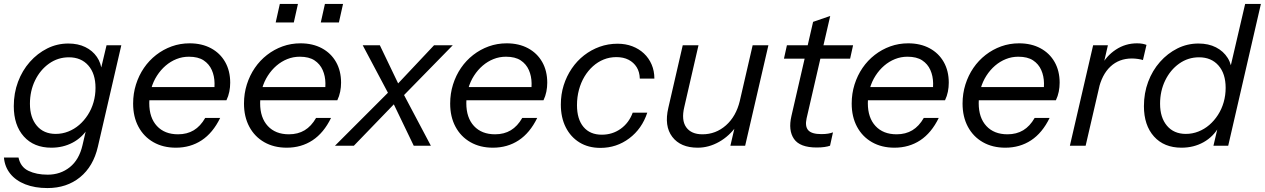

<svg xmlns="http://www.w3.org/2000/svg" viewBox="-31 -740 6423 975"><path d="M210 215Q146 215 97.5 196Q49 177 21 142Q-7 107 -11 60H63Q73 108 113.5 127.5Q154 147 211 147Q276 147 323.5 109Q371 71 388 -3L411 -102L416 -89Q386 -41 337.5 -15.5Q289 10 230 10Q141 10 90 -47Q39 -104 39 -201Q39 -267 60.5 -324.5Q82 -382 120.5 -425.5Q159 -469 209 -494Q259 -519 316 -519Q365 -519 402 -501Q439 -483 461 -451Q483 -419 486 -377L476 -367L510 -510H585L466 5Q443 105 375.5 160Q308 215 210 215ZM252 -60Q285 -60 315.5 -72Q346 -84 371 -105.5Q396 -127 415 -156.5Q434 -186 444 -221Q454 -256 454 -294Q454 -366 417.5 -407.5Q381 -449 319 -449Q263 -449 218 -417Q173 -385 147 -331.5Q121 -278 121 -213Q121 -143 156 -101.5Q191 -60 252 -60Z M862 10Q797 10 748 -18Q699 -46 672 -96.5Q645 -147 645 -214Q645 -265 659.5 -311Q674 -357 700 -395Q726 -433 762 -461Q798 -489 841 -504.5Q884 -520 932 -520Q994 -520 1040.5 -495Q1087 -470 1112.5 -425Q1138 -380 1138 -320Q1138 -297 1133.5 -274.5Q1129 -252 1119 -231H706L721 -298H1084L1050 -244Q1059 -281 1058.5 -317.5Q1058 -354 1044.5 -384.5Q1031 -415 1003 -433.5Q975 -452 928 -452Q895 -452 865 -440Q835 -428 810 -406.5Q785 -385 766 -355.5Q747 -326 737 -290.5Q727 -255 727 -216Q727 -142 766 -100Q805 -58 873 -58Q919 -58 953 -78.5Q987 -99 1011 -141H1087Q1050 -65 993 -27.5Q936 10 862 10Z M1425 10Q1360 10 1311 -18Q1262 -46 1235 -96.5Q1208 -147 1208 -214Q1208 -265 1222.5 -311Q1237 -357 1263 -395Q1289 -433 1325 -461Q1361 -489 1404 -504.5Q1447 -520 1495 -520Q1557 -520 1603.5 -495Q1650 -470 1675.5 -425Q1701 -380 1701 -320Q1701 -297 1696.5 -274.5Q1692 -252 1682 -231H1269L1284 -298H1647L1613 -244Q1622 -281 1621.5 -317.5Q1621 -354 1607.5 -384.5Q1594 -415 1566 -433.5Q1538 -452 1491 -452Q1458 -452 1428 -440Q1398 -428 1373 -406.5Q1348 -385 1329 -355.5Q1310 -326 1300 -290.5Q1290 -255 1290 -216Q1290 -142 1329 -100Q1368 -58 1436 -58Q1482 -58 1516 -78.5Q1550 -99 1574 -141H1650Q1613 -65 1556 -27.5Q1499 10 1425 10ZM1598 -626 1619 -720H1711L1690 -626ZM1369 -626 1390 -720H1482L1461 -626Z M2070 0 1956 -237 1811 -510H1898L2003 -291L2157 0ZM1964 -288 2173 -510H2268L1999 -235ZM1989 -231 1766 0H1670L1958 -288Z M2472 10Q2407 10 2358 -18Q2309 -46 2282 -96.5Q2255 -147 2255 -214Q2255 -265 2269.5 -311Q2284 -357 2310 -395Q2336 -433 2372 -461Q2408 -489 2451 -504.5Q2494 -520 2542 -520Q2604 -520 2650.5 -495Q2697 -470 2722.5 -425Q2748 -380 2748 -320Q2748 -297 2743.5 -274.5Q2739 -252 2729 -231H2316L2331 -298H2694L2660 -244Q2669 -281 2668.5 -317.5Q2668 -354 2654.5 -384.5Q2641 -415 2613 -433.5Q2585 -452 2538 -452Q2505 -452 2475 -440Q2445 -428 2420 -406.5Q2395 -385 2376 -355.5Q2357 -326 2347 -290.5Q2337 -255 2337 -216Q2337 -142 2376 -100Q2415 -58 2483 -58Q2529 -58 2563 -78.5Q2597 -99 2621 -141H2697Q2660 -65 2603 -27.5Q2546 10 2472 10Z M3018 11Q2957 11 2912 -16.5Q2867 -44 2842 -93.5Q2817 -143 2817 -209Q2817 -261 2831.5 -307Q2846 -353 2872.5 -392Q2899 -431 2935 -459Q2971 -487 3014 -502.5Q3057 -518 3105 -518Q3146 -518 3180 -505Q3214 -492 3239 -468.5Q3264 -445 3278 -412.5Q3292 -380 3292 -341H3218Q3217 -375 3202 -399Q3187 -423 3161 -436.5Q3135 -450 3099 -450Q3065 -450 3035 -438Q3005 -426 2980 -403.5Q2955 -381 2937 -351Q2919 -321 2909 -284Q2899 -247 2899 -206Q2899 -135 2932 -95.5Q2965 -56 3025 -56Q3079 -56 3121 -86Q3163 -116 3182 -168H3256Q3229 -86 3164.5 -37.5Q3100 11 3018 11Z M3512 10Q3425 10 3383 -45Q3341 -100 3363 -193L3436 -510H3516L3444 -197Q3428 -130 3453.5 -94Q3479 -58 3536 -58Q3604 -58 3655.5 -103.5Q3707 -149 3726 -228L3711 -103Q3673 -49 3620.5 -19.5Q3568 10 3512 10ZM3678 0 3706 -120H3701L3791 -510H3871L3753 0Z M4116 9Q4031 9 4001 -34.5Q3971 -78 3988 -151L4098 -629L4185 -659L4065 -139Q4056 -98 4073.5 -78.5Q4091 -59 4140 -59Q4160 -59 4174.5 -61.5Q4189 -64 4199 -68L4184 0Q4173 4 4156 6.5Q4139 9 4116 9ZM3950 -442 3965 -510H4301L4286 -442Z M4511 10Q4446 10 4397 -18Q4348 -46 4321 -96.5Q4294 -147 4294 -214Q4294 -265 4308.5 -311Q4323 -357 4349 -395Q4375 -433 4411 -461Q4447 -489 4490 -504.5Q4533 -520 4581 -520Q4643 -520 4689.5 -495Q4736 -470 4761.5 -425Q4787 -380 4787 -320Q4787 -297 4782.5 -274.5Q4778 -252 4768 -231H4355L4370 -298H4733L4699 -244Q4708 -281 4707.5 -317.5Q4707 -354 4693.5 -384.5Q4680 -415 4652 -433.5Q4624 -452 4577 -452Q4544 -452 4514 -440Q4484 -428 4459 -406.5Q4434 -385 4415 -355.5Q4396 -326 4386 -290.5Q4376 -255 4376 -216Q4376 -142 4415 -100Q4454 -58 4522 -58Q4568 -58 4602 -78.5Q4636 -99 4660 -141H4736Q4699 -65 4642 -27.5Q4585 10 4511 10Z M5074 10Q5009 10 4960 -18Q4911 -46 4884 -96.5Q4857 -147 4857 -214Q4857 -265 4871.5 -311Q4886 -357 4912 -395Q4938 -433 4974 -461Q5010 -489 5053 -504.5Q5096 -520 5144 -520Q5206 -520 5252.5 -495Q5299 -470 5324.5 -425Q5350 -380 5350 -320Q5350 -297 5345.5 -274.5Q5341 -252 5331 -231H4918L4933 -298H5296L5262 -244Q5271 -281 5270.5 -317.5Q5270 -354 5256.5 -384.5Q5243 -415 5215 -433.5Q5187 -452 5140 -452Q5107 -452 5077 -440Q5047 -428 5022 -406.5Q4997 -385 4978 -355.5Q4959 -326 4949 -290.5Q4939 -255 4939 -216Q4939 -142 4978 -100Q5017 -58 5085 -58Q5131 -58 5165 -78.5Q5199 -99 5223 -141H5299Q5262 -65 5205 -27.5Q5148 10 5074 10Z M5402 0 5520 -510H5595L5565 -380H5570L5482 0ZM5547 -283 5561 -405Q5587 -456 5635.5 -488Q5684 -520 5743 -520Q5760 -520 5772 -517.5Q5784 -515 5791 -512L5773 -435Q5765 -438 5748.5 -440.5Q5732 -443 5717 -443Q5652 -443 5608 -402Q5564 -361 5547 -283Z M6131 0 6155 -102 6160 -98Q6131 -46 6081 -18Q6031 10 5969 10Q5880 10 5829 -47Q5778 -104 5778 -201Q5778 -267 5799.5 -324.5Q5821 -382 5859.5 -425.5Q5898 -469 5948 -494Q5998 -519 6055 -519Q6106 -519 6144 -499.5Q6182 -480 6203.5 -445.5Q6225 -411 6225 -365L6209 -364L6292 -720H6372L6206 0ZM5991 -60Q6024 -60 6054.5 -72Q6085 -84 6110 -105.5Q6135 -127 6154 -156.5Q6173 -186 6183 -221Q6193 -256 6193 -294Q6193 -366 6156.5 -407.5Q6120 -449 6058 -449Q6002 -449 5957 -417Q5912 -385 5886 -331.5Q5860 -278 5860 -213Q5860 -143 5895 -101.5Q5930 -60 5991 -60Z"/></svg>

Font: Instrument Sans
Style: Italic
Weight: 400
Italic angle: -13°
Designer: Rodrigo Fuenzalida
Foundry: fragTYPE
Version: Version 1.000;gftools[0.9.28]